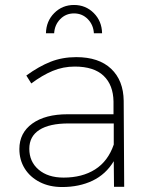

<svg xmlns="http://www.w3.org/2000/svg" viewBox="-20 -752 606 773"><path d="M439 0 438 -103Q406 -50 352.5 -24.5Q299 1 230 1Q179 1 140 -19Q101 -39 79.5 -73.5Q58 -108 58 -152Q58 -217 110 -254.5Q162 -292 252 -292H437V-343Q436 -410 397 -447Q358 -484 281 -484Q234 -484 192 -466.5Q150 -449 106 -416L86 -448Q137 -485 184 -503.5Q231 -522 287 -522Q378 -522 427.5 -475Q477 -428 478 -346L480 0ZM438 -170V-255H256Q179 -255 138.5 -229Q98 -203 98 -153Q98 -101 135.5 -69Q173 -37 236 -37Q311 -37 363 -70Q415 -103 438 -170ZM165 -618Q166 -667 198.5 -699.5Q231 -732 278 -732Q325 -732 357.5 -699.5Q390 -667 391 -618H358Q356 -652 333.5 -675Q311 -698 278 -698Q245 -698 222.5 -675Q200 -652 198 -618Z"/></svg>

Font: Argentum Sans ExtraLight
Style: Regular
Weight: 275
Designer: Julieta Ulanovsky (Modified by Cristiano Sobral)
Foundry: Julieta Ulanovsky
Version: Version 1.000; ttfautohint (v1.5.65-e2d9)